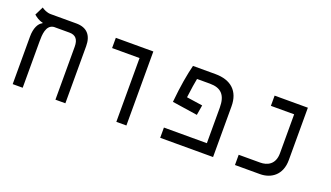

<svg xmlns="http://www.w3.org/2000/svg" viewBox="-60 -1020 2463 1428"><g transform="rotate(20 1172.0 -306.0)"><path d="M489.7 -452.1C489.7 -539.1 446.3 -585.9 363.3 -585.9H159.7C130.4 -585.9 102.5 -601.1 87.9 -611.8L54.2 -543.5C71.3 -529.3 96.2 -510.3 126 -505.4V-501C95.7 -486.8 72.8 -443.8 72.8 -376V0H151.9V-366.7C151.9 -417.5 153.8 -497.6 215.8 -504.4H338.4C387.2 -504.4 411.1 -477.1 411.1 -418.5V0H489.7Z M893.1 0H972.7V-585.9H675.8V-504.9H893.1Z M1451.2 -333 1324.7 -351.6C1333.5 -425.8 1342.3 -473.6 1348.1 -504.9H1450.2C1537.6 -504.9 1580.1 -462.9 1580.1 -362.3V-81.1H1240.2V0H1658.7V-400.9C1658.7 -520.5 1588.9 -585.9 1463.4 -585.9H1286.6C1267.6 -510.3 1250.5 -416 1237.8 -283.7L1438 -253.4Z M1832 0H2029.8C2115.2 0 2195.8 -51.3 2195.8 -171.4V-585.9H1932.6V-504.9H2116.7V-196.8C2116.7 -107.9 2057.6 -81.1 2002 -81.1H1832Z"/></g></svg>

Font: Cascadia Mono PL SemiLight
Style: Regular
Weight: 350
Monospace: yes
Designer: Aaron Bell
Foundry: Saja Typeworks
Version: Version 2404.023